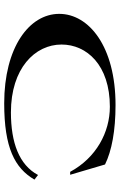

<svg xmlns="http://www.w3.org/2000/svg" viewBox="152 -707 570 914"><g transform="rotate(90 437.0 -250.0)"><path d="M472 15C683 15 780 -35 835 -129L813 -146C765 -56 659 -17 515 -17C306 -17 192 -131 192 -258C192 -378 290 -488 488 -488C610 -488 731 -423 798 -299H812L763 -465C698 -497 602 -515 480 -515C201 -515 46 -388 46 -247C46 -104 206 15 472 15Z"/></g></svg>

Font: Sprat Extended Medium
Style: Regular
Weight: 500
Width: 9
Designer: Ethan Nakache
Foundry: Collletttivo
Version: Version 2.000;Glyphs 3.2 (3217)